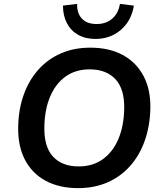

<svg xmlns="http://www.w3.org/2000/svg" viewBox="-20 -961 835 991"><path d="M383 10Q286 10 215.5 -28Q145 -66 108 -138Q71 -210 74 -311Q76 -399 103 -473.5Q130 -548 178.5 -602Q227 -656 294.5 -685.5Q362 -715 446 -715Q544 -715 614 -677Q684 -639 721.5 -567.5Q759 -496 756 -396Q753 -306 726 -231.5Q699 -157 650.5 -103Q602 -49 534.5 -19.5Q467 10 383 10ZM386 -102Q459 -102 511 -139.5Q563 -177 591 -243.5Q619 -310 621 -396Q624 -500 576.5 -551.5Q529 -603 443 -603Q370 -603 318.5 -566Q267 -529 239 -463Q211 -397 209 -310Q206 -205 253 -153.5Q300 -102 386 -102ZM472 -760Q421 -760 383 -781.5Q345 -803 325 -842Q305 -881 305 -932L378 -941Q377 -892 403 -864.5Q429 -837 479 -837Q527 -837 559 -864.5Q591 -892 599 -941L671 -932Q658 -853 603.5 -806.5Q549 -760 472 -760Z"/></svg>

Font: Nunito Sans 11pt
Style: Bold Italic
Weight: 700
Italic angle: -9°
Version: Version 3.101;gftools[0.9.27]